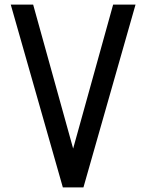

<svg xmlns="http://www.w3.org/2000/svg" viewBox="-20 -820 640 840"><path d="M255 0 27 -800H125L300 -170L475 -800H573L345 0Z"/></svg>

Font: Victor Mono SemiBold
Style: Regular
Weight: 600
Monospace: yes
Designer: Rune Bjørnerås
Version: Version 1.561;gftools[0.9.30]